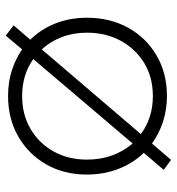

<svg xmlns="http://www.w3.org/2000/svg" viewBox="6 -586 604 655"><g transform="rotate(-90 307.5 -258.0)"><path d="M90 24 56 -1 114 -69Q79 -105 59.5 -155Q40 -205 40 -263Q40 -341 74.5 -401.5Q109 -462 169.5 -497Q230 -532 308 -532Q354 -532 394 -519.5Q434 -507 467 -484L514 -540L549 -513L500 -456Q536 -420 555.5 -370.5Q575 -321 575 -263Q575 -184 541 -122.5Q507 -61 446.5 -25.5Q386 10 308 10Q261 10 220 -3.5Q179 -17 146 -41ZM91 -263Q91 -216 105.5 -176.5Q120 -137 146 -107L434 -446Q380 -484 308 -484Q245 -484 196 -455.5Q147 -427 119 -377Q91 -327 91 -263ZM308 -38Q371 -38 419.5 -67Q468 -96 496 -147Q524 -198 524 -263Q524 -309 509 -348.5Q494 -388 467 -417L178 -79Q205 -59 237.5 -48.5Q270 -38 308 -38Z"/></g></svg>

Font: Readex Pro ExtraLight
Style: Regular
Weight: 200
Designer: Bonnie Shaver-Troup, Thomas Jockin
Foundry: Lexend
Version: Version 1.203; ttfautohint (v1.8.3)